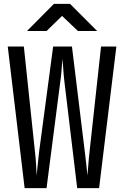

<svg xmlns="http://www.w3.org/2000/svg" viewBox="-20 -970 640 990"><path d="M107 0 20 -730H103L160 -190Q164 -157 166 -121.5Q168 -86 169 -65Q171 -86 174.5 -121.5Q178 -157 182 -190L254 -730H351L417 -190Q421 -157 425 -121.5Q429 -86 431 -65Q433 -86 435.5 -121.5Q438 -157 442 -190L501 -730H580L491 0H378L312 -550Q308 -584 306 -616.5Q304 -649 302 -667Q300 -649 298 -616.5Q296 -584 291 -550L220 0ZM119 -810 258 -950H341L481 -810H382L300 -888L220 -810Z"/></svg>

Font: JetBrainsMonoNL NF
Style: Regular
Weight: 400
Designer: Philipp Nurullin, Konstantin Bulenkov
Foundry: JetBrains
Version: Version 2.304; ttfautohint (v1.8.4.7-5d5b);Nerd Fonts 3.2.1